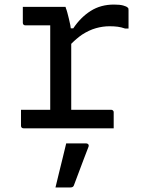

<svg xmlns="http://www.w3.org/2000/svg" viewBox="-20 -562 640 841"><path d="M72 -81H200V-451H91Q86 -451 83 -454Q80 -457 80 -462V-532H267L269 -525Q272 -518 275 -506.5Q278 -495 281.5 -481Q285 -467 288 -452Q289 -444 290 -438H301Q333 -486 377 -514Q421 -542 479 -542Q505 -542 519.5 -538Q534 -534 539 -529Q542 -527 542.5 -524Q543 -521 543 -517V-437H528Q511 -443 495 -445Q479 -447 460 -447Q430 -447 400 -438.5Q370 -430 339 -410Q316 -394 292 -370V-81H467Q471 -81 473 -79.5Q475 -78 476.5 -76Q478 -74 478 -70V0H83Q78 0 75 -3Q72 -6 72 -11ZM270 66H357Q363 66 366.5 70Q370 74 368 80Q357 109 346.5 136Q336 163 326 190.5Q316 218 304 249Q303 253 299.5 256Q296 259 289 259H223L239 193Q247 160 255 128Q263 96 270 66Z"/></svg>

Font: Code D OnePiece
Style: Regular
Weight: 400
Version: Version 1.085; ttfautohint (v1.8.4.7-5d5b);Nerd Fonts 3.0.2